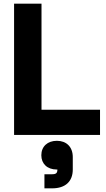

<svg xmlns="http://www.w3.org/2000/svg" viewBox="-20 -729 582 1050"><path d="M57 -709V9H527V-129H207V-709ZM262 224H223V301H265C338 301 378 263 378 198V130C378 73 342 41 291 41C240 41 206 72 206 120C206 166 238 198 290 198H294V195C294 218 288 224 262 224Z"/></svg>

Font: Kalas SG
Style: Bold
Weight: 700
Designer: Kalas
Foundry: Kalas
Version: Version 2.000;FEAKit 1.0